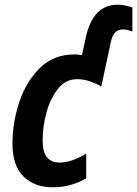

<svg xmlns="http://www.w3.org/2000/svg" viewBox="-20 -785 582 815"><path d="M346 -28V-133Q316 -115 288 -105Q260 -95 232 -95Q161 -95 161 -188Q161 -250 178 -310Q195 -370 227.5 -409.5Q260 -449 307 -449Q335 -449 362.5 -439.5Q390 -430 410 -418L451 -609Q462 -660 501 -660Q514 -660 524.5 -657Q535 -654 542 -651V-753Q531 -757 514.5 -761Q498 -765 479 -765Q374 -765 344 -625L328 -551Q309 -554 296 -554Q208 -554 149.5 -496.5Q91 -439 62 -352Q33 -265 33 -175Q33 -81 80 -35.5Q127 10 204 10Q246 10 281.5 -0.5Q317 -11 346 -28Z"/></svg>

Font: Noto Sans UI SemiCondensed
Style: Bold Italic
Weight: 700
Width: 4
Designer: Monotype Design Team
Foundry: Monotype Imaging Inc.
Version: 1.001